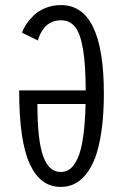

<svg xmlns="http://www.w3.org/2000/svg" viewBox="-20 -726 490 757"><path d="M389.5 -357.5Q389.5 -274 380 -209Q370.5 -144 354.8 -103.2Q339 -62.5 316.8 -36.2Q294.5 -10 270.5 0.5Q246.5 11 219 11Q139 11 97.2 -79.8Q55.5 -170.5 55.5 -369.5H318Q317.5 -473.5 307 -534Q296.5 -594.5 275.8 -620.2Q255 -646 220.5 -646Q199.5 -646 182.5 -638Q165.5 -630 155 -617Q144.5 -604 138.5 -591.5Q132.5 -579 129.5 -566.5L67 -597Q72 -612.5 83.2 -629.8Q94.5 -647 112.8 -665Q131 -683 159.2 -694.5Q187.5 -706 220.5 -706Q389.5 -706 389.5 -357.5ZM219.5 -48Q240.5 -48 256.2 -60Q272 -72 285.8 -101Q299.5 -130 307.5 -184Q315.5 -238 317.5 -316H127.5Q127.5 -174.5 149.8 -111.2Q172 -48 219.5 -48Z"/></svg>

Font: League Mono Condensed Light
Style: Regular
Weight: 300
Width: 1
Designer: Tyler Finck
Foundry: The League of Moveable Type / Tyler Finck
Version: Version 2.210